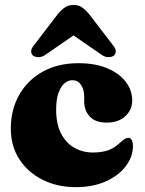

<svg xmlns="http://www.w3.org/2000/svg" viewBox="-20 -756 595 790"><path d="M524 -342Q524 -304 495.5 -277.8Q467 -251.5 419.5 -251.5Q373 -251.5 349.8 -276Q326.5 -300.5 326.5 -339.5V-356.5Q326.5 -388.5 313.2 -407.2Q300 -426 278 -426Q260.5 -426 245.2 -413Q230 -400 220.5 -373Q211 -346 211 -305Q211 -246.5 230.8 -207.5Q250.5 -168.5 285 -148.5Q319.5 -128.5 363 -128.5Q395.5 -128.5 421.5 -136.5Q447.5 -144.5 472.5 -167.5Q486.5 -180 493.8 -184.5Q501 -189 508 -189Q517.5 -189 522.2 -179.2Q527 -169.5 527 -155.5Q527 -110.5 497.2 -71.8Q467.5 -33 414.8 -9.5Q362 14 292 14Q216 14 155.5 -16.2Q95 -46.5 59.8 -100.5Q24.5 -154.5 24.5 -227Q24.5 -304.5 58.8 -365.2Q93 -426 155.5 -461Q218 -496 303 -496Q371.5 -496 421 -475.2Q470.5 -454.5 497.2 -419.8Q524 -385 524 -342ZM331.5 -644H233.5L399 -530Q413 -520.5 426.8 -520.8Q440.5 -521 449 -527.5Q456 -534 456.2 -544.8Q456.5 -555.5 445.5 -569L345.5 -699.5Q331 -716.5 317 -726Q303 -735.5 282.5 -735.5Q262 -735.5 247.8 -726Q233.5 -716.5 219 -699.5L119 -569Q108 -555.5 108.2 -544.8Q108.5 -534 115.5 -527.5Q124.5 -521 138.2 -520.8Q152 -520.5 166 -530Z"/></svg>

Font: Fraunces Black
Style: Regular
Weight: 900
Version: Version 1.000;[b76b70a41]